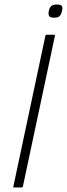

<svg xmlns="http://www.w3.org/2000/svg" viewBox="-20 -826 295 846"><path d="M81 -5Q80 0 75 0H42Q38 0 39 -5L180 -668Q180 -673 185 -673H218Q220 -673 221 -672Q222 -671 222 -668ZM253 -777Q250 -763 243 -755.5Q236 -748 218 -748Q201 -748 196.5 -755.5Q192 -763 195 -777Q198 -792 205.5 -799Q213 -806 231 -806Q249 -806 253 -799Q257 -792 253 -777Z"/></svg>

Font: Glory Thin ExtraLight
Style: Italic
Weight: 250
Italic angle: -12°
Version: Version 1.011